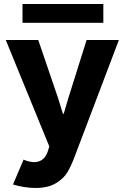

<svg xmlns="http://www.w3.org/2000/svg" viewBox="-20 -725 618 958"><path d="M44.9 195.3 97.7 71.3Q108.9 77.1 122.8 80.3Q136.7 83.5 149.4 84Q203.6 84 220.7 23.4L226.1 5.9L8.8 -525.4H170.9L270.5 -233.4L293.9 -157.2H297.9L320.3 -233.4L412.1 -525.4H573.2L351.6 58.6Q334.5 104 316.4 134.5Q298.3 165 259.3 189Q220.2 212.9 156.2 212.9Q127.9 212.9 97.7 207.8Q67.4 202.6 44.9 195.3ZM92.3 -705.1H495.6V-611.3H92.3Z"/></svg>

Font: Reddit Sans Strawberry ExBold
Style: Regular
Weight: 800
Designer: Stephen Hutchings
Foundry: Reddit
Version: Version 1.013